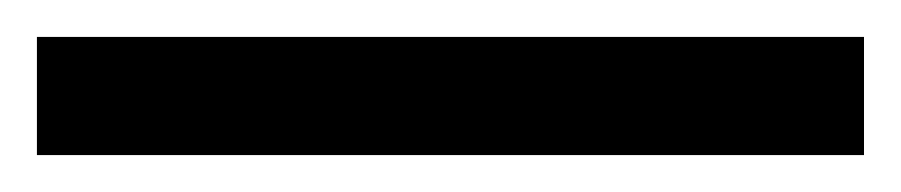

<svg xmlns="http://www.w3.org/2000/svg" viewBox="-22 70 488 104"><path d="M446 154H-2V90H446Z"/></svg>

Font: lguzrati05
Style: Book
Weight: 400
Designer: Jelle Bosma - Monotype Design Team, Universal Thirst
Foundry: Monotype Imaging Inc.
Version: Version 2.106